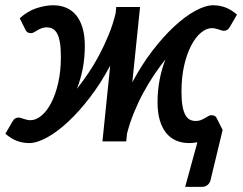

<svg xmlns="http://www.w3.org/2000/svg" viewBox="-30 -537 924 730"><path d="M473 -224Q508 -290 549.5 -344Q591 -398 632.5 -436.5Q674 -475 712.8 -496Q751.5 -517 780.5 -517Q804.5 -517 826.8 -508.8Q849 -500.5 871 -481.5L845 -436.5Q839.5 -426.5 833.5 -423.2Q827.5 -420 821.5 -420Q817 -420 812.2 -421.5Q807.5 -423 802 -424.8Q796.5 -426.5 790 -428.2Q783.5 -430 775.5 -430Q755 -430 734.2 -412.8Q713.5 -395.5 697 -364Q680.5 -332.5 670.2 -288Q660 -243.5 660 -189Q660 -157.5 663.5 -136.2Q667 -115 673.8 -101.8Q680.5 -88.5 690.5 -82.8Q700.5 -77 714 -77Q724.5 -77 733 -80.2Q741.5 -83.5 748.8 -87.8Q756 -92 762 -95.5Q768 -99 773 -99Q778.5 -99 784 -97.2Q789.5 -95.5 793 -89.5L816.5 -43L772 141.5Q770 156 760.8 164.8Q751.5 173.5 738.5 173.5H674L720.5 4Q704 7 689.5 7Q662 7 639.8 -2.5Q617.5 -12 601.8 -31.5Q586 -51 577.5 -80Q569 -109 569 -148Q569 -192.5 576.8 -233.2Q584.5 -274 599 -311Q577.5 -284.5 556 -252.5Q534.5 -220.5 515 -184.5Q495.5 -148.5 479.5 -109.2Q463.5 -70 453 -29.5L450 0.5H359.5L389 -287.5Q354 -221.5 312.2 -167Q270.5 -112.5 229 -74Q187.5 -35.5 148.8 -14.2Q110 7 81 7Q57 7 34.8 -1.2Q12.5 -9.5 -9.5 -28.5L16.5 -73.5Q22 -83.5 28 -86.8Q34 -90 40 -90Q44.5 -90 49.2 -88.5Q54 -87 59.5 -85.2Q65 -83.5 71.5 -81.8Q78 -80 86 -80Q106.5 -80 127.2 -97Q148 -114 164.5 -145.5Q181 -177 191.2 -221.5Q201.5 -266 201.5 -321Q201.5 -352.5 198 -374Q194.5 -395.5 187.8 -408.5Q181 -421.5 171 -427.2Q161 -433 147.5 -433Q137 -433 128.5 -429.8Q120 -426.5 112.8 -422.2Q105.5 -418 99.5 -414.5Q93.5 -411 88.5 -411Q83 -411 77.5 -412.8Q72 -414.5 68.5 -420.5L45 -467.5Q75 -495 109.2 -506Q143.5 -517 172 -517Q199.5 -517 221.8 -507.5Q244 -498 259.8 -478.8Q275.5 -459.5 284 -430.5Q292.5 -401.5 292.5 -362.5Q292.5 -318 284.8 -277.2Q277 -236.5 262.5 -199.5Q284 -226.5 306 -259Q328 -291.5 347.5 -328.2Q367 -365 383.2 -404.8Q399.5 -444.5 409.5 -486L412 -510.5H502.5Z"/></svg>

Font: Lato SemiBold
Style: Italic
Weight: 600
Italic angle: -7°
Designer: Lukasz Dziedzic with Adam Twardoch and Botio Nikoltchev
Foundry: tyPoland Lukasz Dziedzic
Version: Version 2.015; 2015-08-06; http://www.latofonts.com/